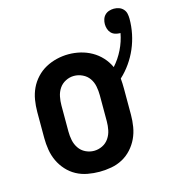

<svg xmlns="http://www.w3.org/2000/svg" viewBox="-103 -758 760 851"><g transform="rotate(-15 276.5 -333.0)"><path d="M250 8Q223 8 195.5 3Q168 -2 144 -15Q120 -28 101.5 -48.5Q83 -69 71.5 -93.5Q60 -118 55.5 -145.5Q51 -173 51 -200V-320Q51 -347 55.5 -374.5Q60 -402 71.5 -426.5Q83 -451 102 -471.5Q121 -492 145 -505Q169 -518 196 -524.5Q223 -531 250 -531Q278 -531 305 -524.5Q332 -518 356 -504.5Q380 -491 399 -470.5Q418 -450 430 -424Q456 -453 473.5 -488.5Q491 -524 498 -562Q498 -562 497.5 -562Q497 -562 496 -562Q485 -562 474 -565.5Q463 -569 455.5 -577Q448 -585 444.5 -596Q441 -607 441 -618Q441 -629 444.5 -640Q448 -651 456 -659Q464 -667 475 -670.5Q486 -674 497 -674Q509 -674 520.5 -670Q532 -666 540 -657Q548 -648 550.5 -636.5Q553 -625 553 -613Q553 -578 546 -544Q539 -510 525.5 -478.5Q512 -447 492 -418.5Q472 -390 447 -367Q448 -355 448.5 -343.5Q449 -332 449 -320V-200Q449 -173 444.5 -145.5Q440 -118 428.5 -93.5Q417 -69 398.5 -48.5Q380 -28 356 -15Q332 -2 304.5 3Q277 8 250 8ZM250 -88Q270 -88 288.5 -97Q307 -106 318.5 -123Q330 -140 334 -160Q338 -180 338 -200V-320Q338 -340 334 -360.5Q330 -381 318.5 -397.5Q307 -414 288 -423Q269 -432 249 -432Q229 -432 210.5 -422.5Q192 -413 181 -396.5Q170 -380 166 -360Q162 -340 162 -320V-200Q162 -180 166 -160Q170 -140 181.5 -123Q193 -106 211.5 -97Q230 -88 250 -88Z"/></g></svg>

Font: Zed Mono
Style: Bold
Weight: 700
Monospace: yes
Designer: Belleve Invis
Foundry: Belleve Invis
Version: Version 1.0.0; ttfautohint (v1.8.4)